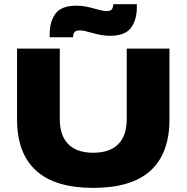

<svg xmlns="http://www.w3.org/2000/svg" viewBox="-20 -870 886 912"><path d="M423 22.5Q242 22.5 151.5 -59.5Q61 -141.5 61 -303.5V-639H264V-304Q264 -226.5 304 -185.5Q344 -144.5 423 -144.5Q502 -144.5 542 -185.5Q582 -226.5 582 -304V-639H785V-303.5Q785 -141.5 695 -59.5Q605 22.5 423 22.5ZM501.5 -700Q479.5 -700 459.5 -703.8Q439.5 -707.5 421.2 -712.8Q403 -718 387 -721.8Q371 -725.5 357.5 -725.5Q340.5 -725.5 334 -717.5Q327.5 -709.5 327 -693H216V-709.5Q216 -767.5 243.8 -805.2Q271.5 -843 343.5 -843Q366 -843 386.2 -839.2Q406.5 -835.5 424.5 -830.2Q442.5 -825 458.2 -821.2Q474 -817.5 487.5 -817.5Q505 -817.5 511.2 -825.8Q517.5 -834 518 -850H630V-835.5Q630 -776 602.2 -738Q574.5 -700 501.5 -700Z"/></svg>

Font: Anek Latin Expanded ExtraBold
Style: Regular
Weight: 800
Width: 7
Designer: Yesha Goshar
Foundry: Ek Type
Version: Version 1.003